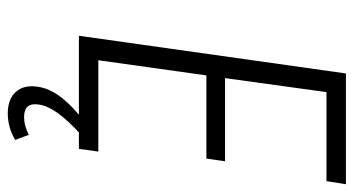

<svg xmlns="http://www.w3.org/2000/svg" viewBox="-228 -499 910 494"><g transform="rotate(90 227.0 -252.0)"><path d="M72 0H363L370 -50H135L174 -328H388L395 -376H181L217 -637H446L454 -687H169ZM272 183Q289 183 306 178.5Q323 174 340 164L327 129Q312 136 302 138.5Q292 141 281 141Q262 141 254 131.5Q246 122 249 103Q252 81 270.5 55Q289 29 327 -6L303 -22Q258 11 232.5 43Q207 75 203 107Q198 142 216.5 162.5Q235 183 272 183Z"/></g></svg>

Font: Secuela ExtLt
Style: Italic
Weight: 200
Italic angle: -8°
Designer: Fernando Haro
Foundry: deFharo
Version: Version 1.704